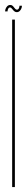

<svg xmlns="http://www.w3.org/2000/svg" viewBox="-32 -754 108 774"><path d="M17 0V-675H28V0ZM35.5 -705Q30.5 -705 26.8 -707.8Q23 -710.5 20 -714.5Q17 -718.5 14.2 -721.2Q11.5 -724 8.5 -724Q5.5 -724 3.2 -721.8Q1 -719.5 -0.2 -715.8Q-1.5 -712 -1.5 -708H-11.5Q-11.5 -711.5 -10.5 -715.2Q-9.5 -719 -7.8 -722.2Q-6 -725.5 -3.5 -728.2Q-1 -731 2.2 -732.5Q5.5 -734 9.5 -734Q14.5 -734 18 -731.2Q21.5 -728.5 24.2 -724.5Q27 -720.5 30 -717.8Q33 -715 36.5 -715Q39.5 -715 41.8 -717.2Q44 -719.5 45.2 -723.2Q46.5 -727 46.5 -731H56.5Q56.5 -727.5 55.5 -723.8Q54.5 -720 52.8 -716.8Q51 -713.5 48.5 -710.8Q46 -708 42.8 -706.5Q39.5 -705 35.5 -705Z"/></svg>

Font: Anybody UltraCondensed Thin
Style: Regular
Weight: 100
Width: 1
Designer: Tyler Finck
Foundry: Etcetera Type Company
Version: Version 1.110